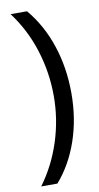

<svg xmlns="http://www.w3.org/2000/svg" viewBox="-97 -757 493 957"><g transform="rotate(-10 150.0 -278.0)"><path d="M259.8 -273.9Q259.8 -145.5 221.9 -34.7Q184.1 76.2 112.8 158.2H30.8Q98.6 66.4 134.8 -45.7Q170.9 -157.7 170.9 -274.9Q170.9 -394 135.5 -506.8Q100.1 -619.6 29.8 -713.9H112.8Q184.6 -628.4 222.2 -515.4Q259.8 -402.3 259.8 -273.9Z"/></g></svg>

Font: Noto Sans Historic
Style: Regular
Weight: 400
Designer: Monotype Design Team
Foundry: Monotype Imaging Inc.
Version: Version 0.71 uh